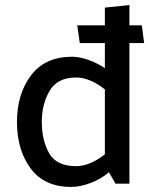

<svg xmlns="http://www.w3.org/2000/svg" viewBox="-20 -725 607 758"><path d="M281 -419Q206 -419 175.5 -366Q145 -313 145 -244Q145 -171 174 -120Q203 -69 281 -69Q308 -69 337.5 -81.5Q367 -94 394 -116V-372Q367 -394 337.5 -406.5Q308 -419 281 -419ZM549 -555H491V0H436L410 -45Q379 -18 337.5 -2.5Q296 13 261 13Q155 13 101 -60Q47 -133 47 -243Q47 -354 102.5 -427.5Q158 -501 264 -501Q294 -501 329 -488.5Q364 -476 394 -456V-555H295L285 -625H394V-695L491 -705V-625H540Z"/></svg>

Font: Palanquin Medium
Style: Regular
Weight: 500
Designer: Pria Ravichandran
Version: Version 1.0.4